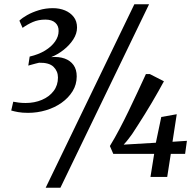

<svg xmlns="http://www.w3.org/2000/svg" viewBox="-20 -835 924 906"><path d="M112.5 -302.5Q85 -302.5 65.8 -306Q46.5 -309.5 33 -313.5L42.5 -355Q54.5 -352.5 69.5 -350.8Q84.5 -349 101 -349Q143 -349 177.8 -363.8Q212.5 -378.5 233 -405.5Q253.5 -432.5 253.5 -469Q253.5 -499 232.8 -519.5Q212 -540 164.5 -539Q158 -537.5 148 -535Q138 -532.5 128.8 -529.8Q119.5 -527 113.5 -525.5L120 -568Q162.5 -578 192.8 -596.5Q223 -615 239.8 -639Q256.5 -663 256.5 -688Q257.5 -712.5 241.2 -727.5Q225 -742.5 194.5 -742.5Q161 -742.5 135.2 -731.2Q109.5 -720 86.5 -703.5L71.5 -737.5Q84.5 -750.5 108.5 -764Q132.5 -777.5 163.8 -787Q195 -796.5 229.5 -796.5Q261 -796.5 286.8 -785.8Q312.5 -775 328 -754.8Q343.5 -734.5 343.5 -705Q343.5 -676.5 325.8 -649Q308 -621.5 280 -599.5Q252 -577.5 221.5 -565.5Q258 -568.5 285 -558.8Q312 -549 327 -528Q342 -507 342 -474.5Q342 -436 322.5 -404.5Q303 -373 270.5 -350Q238 -327 197 -314.8Q156 -302.5 112.5 -302.5ZM614 -815H683.5L265 51H195.5ZM690 0 707.5 -109H514.5L498.5 -146Q521 -182.5 543.2 -224.8Q565.5 -267 587.2 -312Q609 -357 629.5 -401.2Q650 -445.5 668.5 -485.5H687L753.5 -451.5Q741.5 -429.5 726.8 -403.2Q712 -377 695.8 -349.5Q679.5 -322 663 -295.5Q646.5 -269 631.2 -245.2Q616 -221.5 603.5 -202.5Q594.5 -190.5 585.8 -178.8Q577 -167 563.5 -152.5L715.5 -161.5L741 -283L814 -296L794 -166L862 -170.5L853.5 -109H786L769 0Z"/></svg>

Font: Merriweather 24pt SemiCondensed
Style: Italic
Weight: 400
Width: 4
Italic angle: -7.8°
Designer: Eben Sorkin
Foundry: Eben Sorkin
Version: Version 2.101